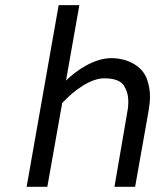

<svg xmlns="http://www.w3.org/2000/svg" viewBox="-20 -723 611 743"><path d="M410.2 -498C343.8 -498 273.4 -449.2 235.4 -411.1L287.1 -703.1H207L83 0H163.1L220.7 -324.2C267.6 -375 331.1 -419.9 382.8 -419.9C420.9 -419.9 446.3 -411.1 459 -392.6C470.7 -374 476.6 -353.5 476.6 -330.1C476.6 -318.4 475.6 -304.7 472.7 -290L422.9 0H502.9L555.7 -297.9C558.6 -316.4 560.5 -334 560.5 -349.6C560.5 -372.1 556.6 -395.5 547.9 -418.9C530.3 -465.8 476.6 -498 410.2 -498Z"/></svg>

Font: Sen-gleads
Style: Italic
Weight: 400
Designer: Kosal Sen, Philatype
Foundry: Philatype
Version: Version 1.004; ttfautohint (v1.8.3)